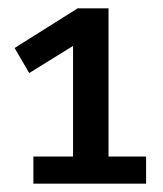

<svg xmlns="http://www.w3.org/2000/svg" viewBox="-20 -720 390 460"><path d="M330 -345V-280H60V-345H155V-610L50 -545L15 -605L166 -700H240V-345Z"/></svg>

Font: Bitter
Style: Regular
Weight: 400
Designer: Sol Matas
Foundry: Sol Matas
Version: Version 1.001